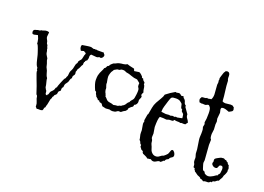

<svg xmlns="http://www.w3.org/2000/svg" viewBox="-104 -959 1700 1238"><g transform="rotate(20 746.0 -340.0)"><path d="M43 -502 17.6 -496.1Q10.7 -496.1 7.8 -497.1Q2.9 -503.9 2.9 -511.2Q2.9 -518.6 6.3 -522.5Q9.8 -526.4 14.6 -527.8Q19.5 -529.3 24.9 -530.3Q30.3 -531.2 33.2 -533.2H39.1Q46.9 -533.2 52.7 -539.1H56.6Q60.5 -539.1 69.8 -543Q79.1 -546.9 88.9 -546.9Q98.6 -546.9 104.5 -543Q101.6 -522.5 101.6 -514.2Q101.6 -505.9 105 -500Q108.4 -494.1 111.3 -487.8Q114.3 -481.4 114.3 -477.5Q114.3 -473.6 115.7 -471.2Q117.2 -468.8 120.6 -464.4Q124 -460 124 -456.1Q124 -452.1 126 -448.2Q127.9 -444.3 128.4 -445.8Q128.9 -447.3 128.9 -441.4Q128.9 -433.6 132.8 -425.8L134.8 -412.1Q136.7 -404.3 142.6 -395.5Q148.4 -386.7 150.4 -382.8Q152.3 -378.9 151.9 -376Q151.4 -373 152.8 -369.1Q154.3 -365.2 156.2 -359.4Q158.2 -353.5 160.2 -348.1Q162.1 -342.8 163.6 -334.5Q165 -326.2 168.5 -320.8Q171.9 -315.4 175.3 -306.6Q178.7 -297.9 181.6 -285.2Q184.6 -272.5 193.4 -260.7Q193.4 -250 196.8 -239.3Q200.2 -228.5 202.1 -217.8L204.1 -203.1Q212.9 -184.6 215.8 -183.6Q217.8 -177.7 218.3 -167.5Q218.8 -157.2 229.5 -157.2Q231.4 -157.2 231.4 -159.2Q231.4 -161.1 231.4 -163.1Q236.3 -163.1 237.8 -169.9Q239.3 -176.8 241.7 -182.6Q244.1 -188.5 250.5 -193.8Q256.8 -199.2 260.7 -205.6Q264.6 -211.9 265.6 -218.3Q266.6 -224.6 273.4 -227.5V-230.5Q273.4 -234.4 285.2 -263.7Q297.9 -294.9 301.8 -298.8Q308.6 -302.7 307.6 -306.6Q306.6 -310.5 310.5 -314.9Q314.5 -319.3 314.9 -331.5Q315.4 -343.8 317.9 -351.1Q320.3 -358.4 324.2 -364.3Q330.1 -375 332.5 -392.1Q335 -409.2 340.8 -416Q346.7 -422.9 343.8 -430.7Q347.7 -431.6 348.6 -435.5Q349.6 -439.5 356.4 -445.8Q363.3 -452.1 365.2 -467.3Q367.2 -482.4 373 -493.2Q373 -499 368.2 -500.5Q363.3 -502 360.8 -504.4Q358.4 -506.8 356.4 -506.8L339.8 -502H336.9Q328.1 -515.6 328.1 -524.4Q328.1 -533.2 331.1 -539.1Q344.7 -541 361.3 -543.9Q377.9 -546.9 391.6 -546.9L411.1 -541L418.9 -543Q420.9 -543 420.9 -542Q420.9 -541 422.9 -541Q424.8 -541 424.8 -542Q424.8 -543 426.8 -543L437.5 -541H481.4Q482.4 -534.2 486.3 -532.2Q490.2 -530.3 490.2 -523.4Q490.2 -516.6 484.4 -509.3Q478.5 -502 470.7 -502L464.8 -503.9Q461.9 -503.9 457.5 -501Q453.1 -498 445.3 -498L411.1 -501H408.2Q400.4 -493.2 401.4 -482.9Q402.3 -472.7 399.9 -467.3Q397.5 -461.9 398.4 -460.4Q399.4 -459 394 -455.6Q388.7 -452.1 387.2 -449.7Q385.7 -447.3 386.2 -446.8Q386.7 -446.3 386.7 -444.3V-443.4L382.8 -441.4Q380.9 -435.5 380.9 -431.6V-421.9Q374 -413.1 370.1 -401.9Q366.2 -390.6 358.4 -382.8Q358.4 -377 352.5 -362.3Q354.5 -356.4 354.5 -349.6Q354.5 -342.8 348.1 -335.9Q341.8 -329.1 343.8 -316.4Q335.9 -309.6 334 -299.8Q332 -290 328.6 -283.7Q325.2 -277.3 320.8 -272.5Q316.4 -267.6 314.5 -262.2Q312.5 -256.8 312.5 -251.5Q312.5 -246.1 310.5 -241.2L305.7 -236.3Q303.7 -231.4 303.7 -226.6V-215.8Q290 -206.1 290 -199.2Q290 -192.4 287.6 -187Q285.2 -181.6 278.8 -177.7Q272.5 -173.8 272.5 -166Q265.6 -159.2 266.1 -155.8Q266.6 -152.3 265.1 -149.9Q263.7 -147.5 259.8 -139.6Q256.8 -128.9 255.9 -119.6Q254.9 -110.4 252.4 -102.1Q250 -93.8 248.5 -90.3Q247.1 -86.9 247.1 -81.1L246.1 -80.1L243.2 -78.1Q240.2 -73.2 239.7 -67.4Q239.3 -61.5 235.4 -56.6Q226.6 -52.7 216.3 -53.7Q206.1 -54.7 197.3 -52.7Q193.4 -58.6 187.5 -63.5V-68.4Q187.5 -85 180.7 -99.1Q173.8 -113.3 171.9 -129.9Q169.9 -135.7 167 -136.7Q164.1 -137.7 157.2 -161.1Q150.4 -184.6 131.8 -231.4Q113.3 -278.3 116.2 -283.2V-287.1Q116.2 -289.1 112.3 -291Q111.3 -294.9 111.8 -297.9Q112.3 -300.8 110.4 -304.7Q100.6 -312.5 91.8 -351.1Q83 -389.6 80.1 -395.5Q77.1 -401.4 71.8 -419.9Q66.4 -438.5 55.7 -451.2Q56.6 -453.1 56.6 -457Q56.6 -460.9 51.8 -480.5Q45.9 -496.1 43 -502Z M771.5 -471.7Q778.3 -471.7 778.3 -465.8Q778.3 -463.9 782.7 -459Q787.1 -454.1 790.5 -452.6Q793.9 -451.2 793.9 -438.5V-435.5L797.9 -431.6Q801.8 -420.9 802.7 -409.7Q803.7 -398.4 808.6 -386.7Q806.6 -384.8 803.7 -377.4Q800.8 -370.1 800.8 -367.2Q800.8 -364.3 803.7 -363.3Q806.6 -362.3 806.6 -356Q806.6 -349.6 802.2 -342.3Q797.9 -335 797.9 -327.1L798.8 -318.4Q798.8 -310.5 793.5 -302.2Q788.1 -293.9 780.3 -292Q778.3 -290 778.8 -288.6Q779.3 -287.1 779.3 -284.2Q779.3 -281.2 776.4 -280.3V-279.3Q776.4 -277.3 771 -274.4Q765.6 -271.5 761.2 -266.6Q756.8 -261.7 752 -257.8V-253.9Q752 -248 748.5 -245.6Q745.1 -243.2 744.1 -238.3Q724.6 -228.5 714.8 -218.8H699.2Q695.3 -218.8 690.4 -214.8Q685.5 -210.9 681.2 -209Q676.8 -207 670.4 -206.5Q664.1 -206.1 659.2 -205.1L657.2 -207Q657.2 -205.1 654.3 -205.1L640.6 -209L615.2 -207L589.8 -212.9Q587.9 -216.8 585 -219.7Q582 -222.7 580.1 -227.5L563.5 -232.4Q561.5 -234.4 560.1 -237.8Q558.6 -241.2 555.2 -241.2Q551.8 -241.2 548.8 -240.2Q545.9 -243.2 546.9 -246.1Q547.9 -249 543 -249Q538.1 -249 538.1 -252.9Q538.1 -256.8 533.2 -255.9Q532.2 -259.8 530.3 -262.7Q521.5 -275.4 521.5 -284.2Q519.5 -288.1 516.6 -289.1Q513.7 -290 511.7 -292Q492.2 -335 492.2 -357.4Q492.2 -379.9 494.6 -390.1Q497.1 -400.4 500.5 -409.2Q503.9 -418 508.8 -426.8Q513.7 -435.5 517.6 -448.2Q525.4 -451.2 527.8 -459Q530.3 -466.8 533.7 -468.8Q537.1 -470.7 538.6 -470.7Q540 -470.7 541.5 -472.2Q543 -473.6 542.5 -475.1Q542 -476.6 543.5 -479Q544.9 -481.4 552.2 -487.8Q559.6 -494.1 562 -496.1Q564.5 -498 567.9 -498.5Q571.3 -499 575.2 -501Q579.1 -502.9 584.5 -505.9Q589.8 -508.8 600.1 -511.2Q610.4 -513.7 624 -514.6Q637.7 -515.6 650.4 -523.4Q662.1 -518.6 674.8 -516.1Q687.5 -513.7 699.2 -510.7Q700.2 -505.9 702.1 -503.4Q704.1 -501 705.1 -496.1L738.3 -501Q743.2 -501 755.9 -489.7Q768.6 -478.5 766.6 -473.6Q768.6 -471.7 771.5 -471.7ZM682.6 -249Q693.4 -256.8 703.1 -255.9Q705.1 -260.7 709.5 -262.2Q713.9 -263.7 720.2 -269Q726.6 -274.4 731.4 -283.7Q736.3 -293 745.1 -297.9Q747.1 -305.7 752 -311Q756.8 -316.4 761.2 -321.8Q765.6 -327.1 767.1 -335.4Q768.6 -343.8 770.5 -357.4Q772.5 -371.1 772.5 -384.8Q772.5 -398.4 768.1 -403.3Q763.7 -408.2 762.7 -414.1Q761.7 -419.9 762.2 -423.3Q762.7 -426.8 762.7 -431.6V-434.6Q756.8 -440.4 751.5 -443.8Q746.1 -447.3 741.2 -452.1Q718.8 -453.1 699.7 -460.9Q680.7 -468.8 659.2 -471.7Q648.4 -478.5 639.6 -478.5Q630.9 -478.5 627.9 -478Q625 -477.5 623 -476.6Q621.1 -475.6 619.1 -474.1Q617.2 -472.7 613.8 -471.2Q610.4 -469.7 606.9 -470.2Q603.5 -470.7 599.1 -469.2Q594.7 -467.8 589.4 -463.9Q584 -460 579.1 -458Q577.1 -451.2 572.8 -446.8Q568.4 -442.4 564 -428.2Q559.6 -414.1 559.6 -404.8Q559.6 -395.5 566.4 -361.3L564.5 -359.4Q566.4 -350.6 568.8 -344.2Q571.3 -337.9 572.8 -333Q574.2 -328.1 573.7 -325.7Q573.2 -323.2 573.2 -320.3L577.1 -304.7V-303.7L581.1 -299.8V-295.9Q581.1 -293.9 584 -290.5Q586.9 -287.1 586.9 -279.3Q592.8 -275.4 598.6 -268.1Q604.5 -260.7 610.8 -256.8Q617.2 -252.9 629.9 -251.5Q642.6 -250 653.3 -245.1Q668.9 -249 682.6 -249Z M1094.7 -391.6 1123 -351.6V-349.6Q1123 -335 1131.3 -325.2Q1139.6 -315.4 1144.5 -301.8Q1141.6 -297.9 1138.7 -294.9Q1135.7 -292 1133.8 -287.1Q1127 -285.2 1124 -285.2L1108.4 -286.1Q1102.5 -286.1 1098.6 -283.2Q1093.8 -286.1 1086.9 -286.1H1075.2Q1065.4 -286.1 1058.6 -289.1Q1054.7 -288.1 1052.7 -283.2Q1050.8 -278.3 1039.1 -278.8Q1027.3 -279.3 1022 -277.8Q1016.6 -276.4 1013.7 -274.9Q1010.7 -273.4 1004.9 -273.4L985.4 -275.4H961.9Q953.1 -261.7 953.1 -203.1L960 -160.2L959 -139.6Q959 -128.9 960.9 -127Q967.8 -118.2 967.8 -107.9Q967.8 -97.7 973.1 -86.9Q978.5 -76.2 980 -69.8Q981.4 -63.5 985.4 -53.7Q989.3 -43.9 999.5 -35.6Q1009.8 -27.3 1022.9 -27.3Q1036.1 -27.3 1045.4 -34.7Q1054.7 -42 1060.1 -44.9Q1065.4 -47.9 1066.4 -47.4Q1067.4 -46.9 1070.8 -48.8Q1074.2 -50.8 1082.5 -58.6Q1090.8 -66.4 1092.8 -69.3Q1094.7 -72.3 1096.7 -77.6Q1098.6 -83 1102.1 -92.8Q1105.5 -102.5 1112.3 -102.5Q1119.1 -102.5 1126.5 -92.3Q1133.8 -82 1133.8 -71.8Q1133.8 -61.5 1122.6 -55.7Q1111.3 -49.8 1108.4 -39.1Q1092.8 -32.2 1090.3 -25.9Q1087.9 -19.5 1085.4 -18.1Q1083 -16.6 1082 -17.1Q1081.1 -17.6 1079.1 -17.6Q1077.1 -17.6 1077.1 -13.7Q1071.3 -9.8 1065.4 -3.9Q1053.7 -7.8 1042 0.5Q1030.3 8.8 1019.5 8.8Q1008.8 8.8 1000 1Q995.1 2.9 989.3 2.9Q983.4 2.9 977.5 4.9Q969.7 -2.9 960 -6.8Q950.2 -10.7 940.4 -15.6Q938.5 -21.5 936 -22Q933.6 -22.5 935.5 -29.3Q931.6 -31.2 928.2 -33.2Q924.8 -35.2 920.9 -37.1Q918 -43.9 910.2 -51.8V-64.5Q902.3 -67.4 899.9 -76.7Q897.5 -85.9 889.6 -90.8Q888.7 -102.5 885.3 -113.8Q881.8 -125 881.8 -136.7V-154.3L875 -195.3V-203.1L877.9 -211.9L875 -220.7L881.8 -261.7L885.7 -267.6Q890.6 -293 894 -313.5Q897.5 -334 907.7 -353Q918 -372.1 928.7 -389.2Q939.5 -406.2 942.4 -420.9Q971.7 -444.3 1002 -460.9Q1006.8 -459 1009.8 -459L1025.4 -461.9Q1034.2 -461.9 1045.9 -450.2L1056.6 -452.1H1060.5Q1062.5 -449.2 1063 -445.3Q1063.5 -441.4 1067.4 -440.4Q1078.1 -431.6 1080.6 -419.4Q1083 -407.2 1094.7 -400.4ZM1067.4 -309.6 1100.6 -316.4V-320.3Q1100.6 -326.2 1099.1 -332Q1097.7 -337.9 1096.7 -343.8Q1090.8 -350.6 1085.4 -354.5Q1080.1 -358.4 1081.1 -369.1Q1072.3 -372.1 1069.8 -381.8Q1067.4 -391.6 1065.4 -400.4Q1063.5 -400.4 1063.5 -404.3Q1056.6 -409.2 1053.7 -412.1Q1043 -422.9 1020 -422.9Q997.1 -422.9 990.7 -417.5Q984.4 -412.1 977.5 -388.2Q970.7 -364.3 965.3 -348.1Q960 -332 960 -315.4V-309.6L991.2 -305.7L1013.7 -307.6L1021.5 -305.7L1037.1 -309.6L1050.8 -307.6L1058.6 -311.5Z M1422.9 -163.1 1439.5 -165Q1444.3 -165 1448.7 -161.1Q1453.1 -157.2 1460 -159.2Q1462.9 -152.3 1474.6 -147.5Q1475.6 -138.7 1486.3 -133.8Q1487.3 -126 1490.2 -120.6Q1493.2 -115.2 1492.2 -107.4V-105.5L1489.3 -103.5Q1489.3 -101.6 1490.7 -101.6Q1492.2 -101.6 1492.2 -96.2Q1492.2 -90.8 1487.8 -79.1Q1483.4 -67.4 1478.5 -60.5Q1476.6 -46.9 1470.7 -38.6Q1464.8 -30.3 1460 -18.6Q1451.2 -17.6 1444.3 -10.7Q1437.5 -3.9 1434.6 -4.4Q1431.6 -4.9 1426.3 -2Q1420.9 1 1418 7.8L1413.1 5.9Q1410.2 5.9 1408.2 9.3Q1406.2 12.7 1400.4 14.2Q1394.5 15.6 1384.8 15.1Q1375 14.6 1365.2 19.5Q1352.5 8.8 1342.8 9.8Q1340.8 2.9 1333 0.5Q1325.2 -2 1318.8 -5.4Q1312.5 -8.8 1307.1 -13.7Q1301.8 -18.6 1294.9 -21.5Q1293.9 -27.3 1290 -29.8Q1286.1 -32.2 1287.1 -40L1276.4 -44.9V-48.8Q1276.4 -63.5 1272.9 -68.4Q1269.5 -73.2 1268.1 -80.1Q1266.6 -86.9 1267.1 -92.3Q1267.6 -97.7 1267.6 -104Q1267.6 -110.4 1263.7 -121.1Q1259.8 -131.8 1260.3 -140.1Q1260.7 -148.4 1259.3 -160.2Q1257.8 -171.9 1254.9 -189.5Q1252 -207 1250 -221.2Q1248 -235.4 1249 -245.6Q1250 -255.9 1250 -265.6V-282.2Q1250 -294.9 1247.6 -300.8Q1245.1 -306.6 1245.1 -309.6L1249 -330.1L1245.1 -340.8L1249 -368.2L1250 -404.3Q1250 -433.6 1242.7 -444.3Q1235.4 -455.1 1230 -455.1Q1224.6 -455.1 1218.8 -451.2Q1212.9 -447.3 1204.6 -448.2Q1196.3 -449.2 1191.4 -449.2L1184.6 -448.2L1169.9 -451.2Q1164.1 -462.9 1164.1 -468.8Q1164.1 -474.6 1167 -478.5Q1169.9 -482.4 1171.9 -487.3Q1178.7 -489.3 1189.9 -489.3Q1201.2 -489.3 1206.1 -495.1Q1209 -492.2 1213.9 -492.2Q1218.8 -492.2 1223.6 -494.1Q1228.5 -496.1 1234.4 -495.1Q1243.2 -508.8 1243.2 -531.2L1238.3 -596.7L1240.2 -612.3L1238.3 -627Q1240.2 -632.8 1240.2 -634.8L1238.3 -640.6Q1238.3 -643.6 1242.7 -656.7Q1247.1 -669.9 1249 -676.3Q1251 -682.6 1252.4 -685.5Q1253.9 -688.5 1256.8 -691.4Q1259.8 -694.3 1259.8 -698.2H1263.7L1269.5 -700.2Q1290 -700.2 1290 -675.8V-663.1Q1290 -654.3 1294.9 -644.5Q1295.9 -610.4 1300.8 -576.7Q1305.7 -543 1307.6 -507.8Q1316.4 -502 1328.1 -502L1364.3 -505.9Q1378.9 -505.9 1382.8 -500.5Q1386.7 -495.1 1390.6 -495.1L1389.6 -492.2L1392.6 -481.4Q1392.6 -470.7 1383.8 -466.8Q1375 -462.9 1368.2 -458Q1340.8 -468.8 1331.1 -468.8Q1321.3 -468.8 1315.4 -465.8Q1312.5 -460 1312.5 -455.1L1317.4 -432.6L1313.5 -391.6L1317.4 -372.1L1315.4 -352.5L1317.4 -318.4L1313.5 -286.1Q1313.5 -255.9 1321.3 -252Q1322.3 -251 1322.3 -247.1L1321.3 -213.9L1329.1 -111.3L1327.1 -94.7Q1327.1 -87.9 1331.1 -76.2Q1335 -64.5 1336.9 -57.6Q1338.9 -50.8 1340.8 -48.3Q1342.8 -45.9 1346.7 -44.9Q1350.6 -43.9 1353 -42Q1355.5 -40 1355.5 -38.1Q1355.5 -36.1 1357.4 -33.2Q1359.4 -30.3 1367.2 -26.4Q1375 -22.5 1383.3 -22.5Q1391.6 -22.5 1400.9 -26.4Q1410.2 -30.3 1417 -34.7Q1423.8 -39.1 1429.7 -43.5Q1435.5 -47.9 1442.4 -48.8L1441.4 -50.8Q1441.4 -54.7 1445.8 -58.1Q1450.2 -61.5 1452.1 -67.4L1455.1 -92.8Q1455.1 -115.2 1442.9 -115.2Q1430.7 -115.2 1428.2 -107.4Q1425.8 -99.6 1420.9 -91.8Q1416 -88.9 1410.2 -88.9Q1393.6 -88.9 1382.8 -105.5V-114.3Q1382.8 -120.1 1386.7 -120.1Q1384.8 -122.1 1384.8 -125V-137.7Q1386.7 -144.5 1397.9 -150.4Q1409.2 -156.2 1414.6 -159.2Q1419.9 -162.1 1422.9 -163.1Z"/></g></svg>

Font: Mountains of Christmas
Style: Regular
Weight: 400
Designer: Crystal Kluge
Foundry: Font Diner, Inc DBA Tart Workshop
Version: Version 1.003